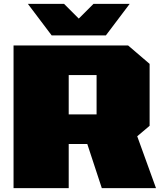

<svg xmlns="http://www.w3.org/2000/svg" viewBox="-20 -972 837 992"><path d="M247 -789 124 -952H311L387 -876L463 -952H650L527 -789ZM50 0V-737H642L753 -642V-322L689 -268L786 0H506L431 -228H335V0ZM335 -381H479V-584H335Z"/></svg>

Font: Tomorrow ExtraBold
Style: Regular
Weight: 800
Designer: Tony de Marco, Monica Rizzolli
Foundry: Just in Type
Version: Version 2.002